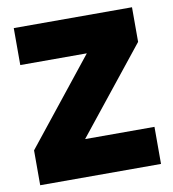

<svg xmlns="http://www.w3.org/2000/svg" viewBox="-75 -705 695 770"><g transform="rotate(-10 273.0 -319.5)"><path d="M236.5 -151H519V0H27V-142L303 -488.5H32V-639H513.5V-498Z"/></g></svg>

Font: Anek Devanagari Medium ExtraBold
Style: Regular
Weight: 800
Version: Version 1.003